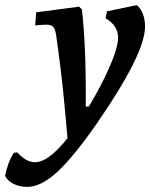

<svg xmlns="http://www.w3.org/2000/svg" viewBox="-131 -491 585 748"><path d="M286 -447 402 -471Q417 -459 425.5 -437Q434 -415 434 -387Q434 -334 387 -240Q340 -146 249 -14Q157 119 93 178Q29 237 -24 237Q-56 237 -80 224.5Q-104 212 -111 193Q-107 172 -98.5 148Q-90 124 -77 104L-63 103Q-35 135 -5.5 140Q24 145 58 121.5Q92 98 132 47Q125 -34 118 -105.5Q111 -177 103 -240.5Q95 -304 87 -359Q83 -380 75 -387.5Q67 -395 49 -395Q44 -395 30.5 -394Q17 -393 6 -392L10 -443L177 -465L188 -455Q196 -384 200 -292.5Q204 -201 203 -76H215Q252 -138 277 -189.5Q302 -241 315.5 -280.5Q329 -320 329 -344Q329 -392 280 -420Z"/></svg>

Font: Alegreya SemiBold
Style: Italic
Weight: 600
Italic angle: -7°
Designer: Juan Pablo del Peral
Foundry: Huerta Tipografica
Version: Version 2.009